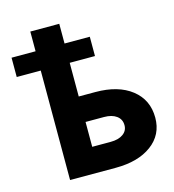

<svg xmlns="http://www.w3.org/2000/svg" viewBox="-108 -813 816 903"><g transform="rotate(-15 300.0 -361.5)"><path d="M122 0V-533H5V-627H122V-723H263V-627H386V-533H263V-369H344Q455 -369 520 -318Q585 -267 585 -180Q585 -97 519.5 -48.5Q454 0 344 0ZM263 -124H353Q391 -124 413.5 -140Q436 -156 436 -183Q436 -212 413.5 -228.5Q391 -245 353 -245H263Z"/></g></svg>

Font: Geist Mono UltraBlack
Style: Regular
Weight: 900
Monospace: yes
Designer: Basement.studio, Andrés Briganti, Mateo Zaragoza
Foundry: Basement.studio, Vercel, Andrés Briganti, Guido Ferreyra, Mateo Zaragoza
Version: Version 1.400; ttfautohint (v1.8.4.7-5d5b)